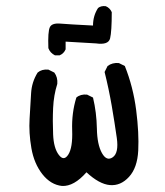

<svg xmlns="http://www.w3.org/2000/svg" viewBox="-20 -618 540 630"><path d="M183.6 -7.8Q146.5 -11.7 119.1 -46.4Q91.8 -81.1 83 -131.8Q74.2 -182.6 77.1 -228.5Q80.1 -274.4 82 -311.5Q84 -348.6 103.5 -379.9Q117.2 -391.6 138.7 -389.6L158.2 -379.9Q169.9 -364.3 168 -342.8Q156.2 -305.7 154.3 -263.7Q152.3 -221.7 154.3 -176.8Q156.2 -131.8 172.9 -109.9Q189.5 -87.9 204.1 -110.8Q218.8 -133.8 216.8 -190.4Q214.8 -247.1 230.5 -297.9Q244.1 -309.6 265.6 -307.6L285.2 -297.9Q296.9 -249 297.9 -196.3Q298.8 -143.6 314.5 -115.7Q330.1 -87.9 350.1 -102.1Q370.1 -116.2 363.3 -165Q356.4 -213.9 346.7 -270.5Q336.9 -327.1 323.2 -381.8L333 -401.4Q348.6 -413.1 370.1 -411.1L389.6 -401.4Q417 -333 426.8 -256.8Q436.5 -180.7 433.6 -124Q430.7 -67.4 403.3 -37.6Q376 -7.8 340.8 -10.7Q305.7 -13.7 263.7 -52.7Q222.7 -5.9 183.6 -7.8ZM160.2 -436.5Q144.5 -444.3 138.7 -460Q136.7 -514.6 143.6 -528.8Q150.4 -543 178.7 -540.5Q207 -538.1 285.2 -534.2Q285.2 -566.4 301.8 -591.8Q311.5 -599.6 327.1 -597.7Q340.8 -591.8 346.7 -578.1Q346.7 -514.6 341.3 -492.2Q335.9 -469.7 294.9 -475.6L195.3 -481.4V-456.1Q189.5 -442.4 175.8 -436.5Z"/></svg>

Font: NaikaiFont
Style: Regular
Weight: 400
Version: Version 1.67